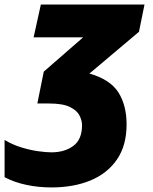

<svg xmlns="http://www.w3.org/2000/svg" viewBox="-59 -573 665 833"><path d="M164.1 240.2Q107.9 240.2 55.9 229.2Q3.9 218.3 -39.1 195.8V34.2Q-4.9 54.7 33.2 66.4Q71.3 78.1 106 83Q140.6 87.9 164.1 87.9Q221.2 87.9 259 60.1Q296.9 32.2 296.9 -29.8Q296.9 -50.3 285.9 -72Q274.9 -93.8 244.1 -108.9Q213.4 -124 153.8 -124H103L130.9 -262.2L301.8 -411.1H86.9L118.2 -553.2H567.9L543.9 -435.1L329.1 -253.9Q419.4 -228 454.8 -171.9Q490.2 -115.7 490.2 -33.2Q490.2 58.1 448.5 118.9Q406.7 179.7 333.3 210Q259.8 240.2 164.1 240.2Z"/></svg>

Font: Open Sans ExtraBold
Style: Italic
Weight: 800
Italic angle: -12°
Designer: Monotype Design Team
Foundry: Monotype Imaging Inc.
Version: Version 3.000; ttfautohint (v1.8.4)